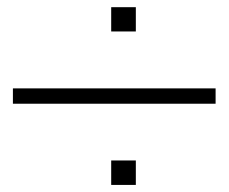

<svg xmlns="http://www.w3.org/2000/svg" viewBox="-20 -546 641 537"><path d="M291 -97.2H359.9V-28.8H291ZM291 -525.9H359.9V-458H291ZM16.1 -298.8H583V-255.9H16.1Z"/></svg>

Font: Sporting Grotesque
Style: Gras
Weight: 700
Designer: Lucas LE BIHAN
Foundry: Lucas LE BIHAN
Version: Version 1.001